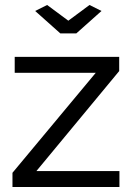

<svg xmlns="http://www.w3.org/2000/svg" viewBox="-20 -750 533 770"><path d="M169 -730 254 -667 339 -730 387 -706 286 -616H222L121 -706ZM30 -57 364 -458H39V-522H458V-465L126 -64H459V0H30Z"/></svg>

Font: Raleway Medium Alt1
Style: Regular
Weight: 500
Designer: Matt McInerney, Pablo Impallari, Rodrigo Fuenzalida
Foundry: Matt McInerney, Pablo Impallari, Rodrigo Fuenzalida
Version: Version 3.000g; ttfautohint (v1.5) -l 8 -r 28 -G 28 -x 14 -D